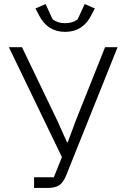

<svg xmlns="http://www.w3.org/2000/svg" viewBox="-20 -932 627 952"><path d="M173 -857 156 -890 206 -912 241 -836Q266 -817 303 -817Q340 -817 365 -836L400 -912L450 -890L433 -857Q391 -774 303 -774Q215 -774 173 -857ZM149 0V-53H247L287 -153L24 -698H89L266 -330L312 -227H316L355 -332L501 -698H563L308 -62Q293 -26 273 -13Q253 0 214 0Z"/></svg>

Font: IBM Plex Sans Light
Style: Regular
Weight: 300
Designer: Mike Abbink, Paul van der Laan, Pieter van Rosmalen
Foundry: Bold Monday
Version: Version 3.0